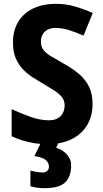

<svg xmlns="http://www.w3.org/2000/svg" viewBox="-20 -744 541 1004"><path d="M464 -200Q464 -138 436 -90.5Q408 -43 355 -16.5Q302 10 226 10Q193 10 161.5 5Q130 0 100 -9Q70 -18 41 -32V-173Q92 -150 141 -132.5Q190 -115 235 -115Q265 -115 283 -126Q301 -137 309.5 -154.5Q318 -172 318 -193Q318 -220 301.5 -239Q285 -258 258.5 -274Q232 -290 201 -309Q181 -321 155 -337Q129 -353 104.5 -377Q80 -401 64 -435.5Q48 -470 48 -519Q47 -582 74.5 -628.5Q102 -675 153 -699.5Q204 -724 273 -724Q323 -724 369 -711Q415 -698 465 -676L417 -558Q370 -578 336.5 -588Q303 -598 269 -598Q247 -598 229.5 -589Q212 -580 203 -564Q194 -548 194 -526Q194 -500 207 -483Q220 -466 246.5 -450Q273 -434 312 -412Q361 -385 394.5 -356Q428 -327 446 -289.5Q464 -252 464 -200ZM352 121Q352 178 321.5 209Q291 240 212 240Q189 240 171 237Q153 234 139 230V148Q153 152 172 155Q191 158 205 158Q217 158 226.5 150Q236 142 236 127Q236 109 220.5 94Q205 79 160 72L195 0H286L274 29Q295 35 312.5 48Q330 61 341 79Q352 97 352 121Z"/></svg>

Font: Noto Sans Bengali SemiCondensed
Style: Bold
Weight: 700
Width: 4
Designer: Jelle Bosma - Monotype Design Team
Foundry: Monotype Imaging Inc.
Version: Version 2.003